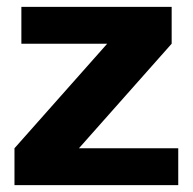

<svg xmlns="http://www.w3.org/2000/svg" viewBox="-20 -537 559 557"><path d="M291 -410.2H42V-517.1H478V-410.2L209 -106.9H497.1V0H22V-106.9Z"/></svg>

Font: XB Khoramshahr
Style: Bold
Weight: 700
Designer: Behnam
Foundry: Irmug
Version: Version 8.005 2009